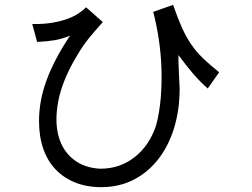

<svg xmlns="http://www.w3.org/2000/svg" viewBox="-20 -703 1040 792"><path d="M612 -654 694 -683Q713 -628 730.5 -589Q748 -550 769 -519.5Q790 -489 817.5 -462.5Q845 -436 884 -405L837 -338Q806 -365 777.5 -398Q749 -431 716 -476Q716 -449 717.5 -412Q719 -375 721 -338Q721 -248 697.5 -173Q674 -98 631 -44Q588 10 529 39.5Q470 69 398 69Q338 69 290.5 50Q243 31 209.5 -4Q176 -39 158.5 -89.5Q141 -140 141 -203Q141 -245 148.5 -286.5Q156 -328 171.5 -370.5Q187 -413 211 -459Q235 -505 269 -556Q235 -542 204.5 -537Q174 -532 133 -530L113 -604Q158 -603 194 -609Q230 -615 257.5 -625Q285 -635 304.5 -648Q324 -661 335 -673L404 -612Q383 -588 366 -568.5Q349 -549 335.5 -531Q322 -513 311 -495.5Q300 -478 289 -459Q235 -365 220 -283.5Q205 -202 221.5 -141.5Q238 -81 283 -45.5Q328 -10 394 -7Q474 -7 535 -54.5Q596 -102 624 -186Q638 -239 643 -298.5Q648 -358 646 -419.5Q644 -481 635 -541Q626 -601 612 -654Z"/></svg>

Font: D2Coding
Style: Regular
Weight: 400
Monospace: yes
Designer: Yong-Rak Park; Jeong-Hwan Yoon; Sang-Min Lee;
Foundry: NHN Corporation
Version: Version 1.3.2; Build 20180524